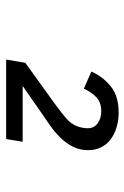

<svg xmlns="http://www.w3.org/2000/svg" viewBox="92 -836 415 640"><g transform="rotate(90 300.0 -516.5)"><path d="M444 -329H179L190 -393L322 -488Q357 -513 378.5 -532.5Q400 -552 406 -582Q408 -592 408 -601Q408 -622 391.5 -634Q375 -646 352 -646Q320 -646 302.5 -627.5Q285 -609 276 -588L219 -613Q235 -650 267.5 -677Q300 -704 356 -704Q381 -704 403.5 -697.5Q426 -691 443.5 -678.5Q461 -666 471 -646.5Q481 -627 481 -602Q481 -574 469.5 -551.5Q458 -529 440 -510.5Q422 -492 399.5 -476Q377 -460 356 -446L267 -384H453Z"/></g></svg>

Font: IBM Plex Mono Text
Style: Italic
Weight: 450
Italic angle: -9°
Monospace: yes
Designer: Mike Abbink, Paul van der Laan, Pieter van Rosmalen
Foundry: Bold Monday
Version: Version 2.1